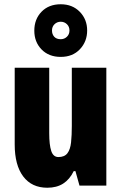

<svg xmlns="http://www.w3.org/2000/svg" viewBox="-20 -922 569 901"><path d="M479 -604V-51H353L334 -119H326Q307 -80 276.5 -60.5Q246 -41 202 -41Q129 -41 89 -94Q49 -147 49 -244V-604H211V-297Q211 -242 220.5 -213.5Q230 -185 254 -185Q283 -185 296.5 -203Q310 -221 313.5 -254Q317 -287 317 -331V-604ZM265 -655Q209 -655 175 -690Q141 -725 141 -778Q141 -832 175 -867Q209 -902 265 -902Q320 -902 354.5 -866.5Q389 -831 389 -779Q389 -727 355 -691Q321 -655 265 -655ZM265 -738Q282 -738 294 -749.5Q306 -761 306 -779Q306 -797 294 -808.5Q282 -820 265 -820Q248 -820 236 -808.5Q224 -797 224 -779Q224 -761 234.5 -749.5Q245 -738 265 -738Z"/></svg>

Font: Noto Sans Tamil UI ExtraCondensed Black
Style: Regular
Weight: 900
Width: 2
Designer: Jelle Bosma - Monotype Design Team
Foundry: Monotype Imaging Inc.
Version: Version 2.004; ttfautohint (v1.8.4.7-5d5b)